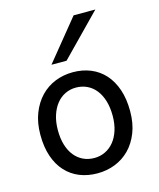

<svg xmlns="http://www.w3.org/2000/svg" viewBox="-118 -864 792 959"><g transform="rotate(-15 278.5 -384.5)"><path d="M130.4 -246.6Q130.4 -204.1 140.6 -170.4Q150.9 -136.7 169.7 -113.5Q188.5 -90.3 214.4 -78.1Q240.2 -65.9 272 -65.9Q301.3 -65.9 327.1 -78.1Q353 -90.3 372.3 -113.5Q391.6 -136.7 402.6 -170.4Q413.6 -204.1 413.6 -246.6Q413.6 -289.6 403.3 -323.5Q393.1 -357.4 374.3 -381.1Q355.5 -404.8 329.3 -417.2Q303.2 -429.7 272 -429.7Q242.2 -429.7 216.3 -417.2Q190.4 -404.8 171.4 -381.1Q152.3 -357.4 141.4 -323.5Q130.4 -289.6 130.4 -246.6ZM40 -246.6Q40 -309.6 59.1 -358.2Q78.1 -406.7 110.4 -440.2Q142.6 -473.6 185.5 -490.7Q228.5 -507.8 276.9 -507.8Q327.1 -507.8 368.9 -490.7Q410.6 -473.6 440.7 -440.2Q470.7 -406.7 487.3 -358.2Q503.9 -309.6 503.9 -246.6Q503.9 -183.6 484.9 -135.3Q465.8 -86.9 433.6 -54.2Q401.4 -21.5 358.4 -4.6Q315.4 12.2 267.1 12.2Q216.8 12.2 175 -4.6Q133.3 -21.5 103.3 -54.2Q73.2 -86.9 56.6 -135.3Q40 -183.6 40 -246.6ZM467.3 -781.2 262.2 -571.3H184.1L355 -781.2Z"/></g></svg>

Font: Andika Eur
Style: Regular
Weight: 400
Designer: Victor Gaultney, Annie Olsen, Julie Remington, Don Collingsworth, Eric Hays, Becca Hirsbrunner
Foundry: SIL International
Version: Version 5.000